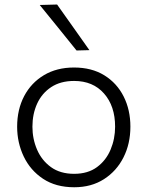

<svg xmlns="http://www.w3.org/2000/svg" viewBox="-20 -798 637 829"><path d="M300.5 10.5Q221 10.5 166 -26Q111 -62.5 82.5 -122.2Q54 -182 54 -251Q54 -325 84.2 -382.8Q114.5 -440.5 169.8 -473.5Q225 -506.5 299.5 -506.5Q376 -506.5 430.5 -472.8Q485 -439 514 -381.2Q543 -323.5 543 -251Q543 -177.5 513.2 -118.5Q483.5 -59.5 429 -24.5Q374.5 10.5 300.5 10.5ZM300 -47.5Q359.5 -47.5 398.8 -76.5Q438 -105.5 457.5 -152Q477 -198.5 477 -251Q477 -340 429.2 -394.2Q381.5 -448.5 300 -448.5Q241.5 -448.5 201.2 -422Q161 -395.5 140.5 -350.8Q120 -306 120 -251Q120 -198.5 140 -152Q160 -105.5 200 -76.5Q240 -47.5 300 -47.5ZM310.5 -580Q271 -629 231.5 -678Q192 -727 151.5 -776.5L226.5 -778.5Q261.5 -729.5 296 -680.5Q330.5 -631 366 -581.5Z"/></svg>

Font: Heraclito Light
Style: Regular
Weight: 300
Designer: Kostas Bartsokas (font) & Cristiano Sobral (main changes)
Foundry: Kostas Bartsokas (font) & Cristiano Sobral (main changes)
Version: Version 1.00;July 8, 2020;FontCreator 13.0.0.2655 64-bit